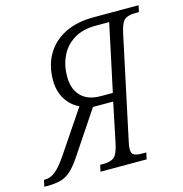

<svg xmlns="http://www.w3.org/2000/svg" viewBox="-154 -811 865 908"><g transform="rotate(-15 278.5 -357.0)"><path d="M-48 0 -41 -32H-36Q-10 -32 14 -50.5Q38 -69 69 -114L211 -325Q171 -343 146.5 -382.5Q122 -422 122 -476Q122 -548 153.5 -601.5Q185 -655 243.5 -684.5Q302 -714 384 -714H605L598 -682H579Q546 -682 528.5 -669Q511 -656 500 -605L394 -108Q391 -95 389.5 -85Q388 -75 388 -66Q388 -44 401.5 -38Q415 -32 440 -32H460L453 0H227L234 -32H251Q284 -32 301.5 -45Q319 -58 330 -108L371 -305H272L129 -91Q103 -53 80.5 -33.5Q58 -14 31 -7Q4 0 -35 0ZM320 -345H380L450 -673H385Q320 -673 277 -646.5Q234 -620 212.5 -575Q191 -530 191 -475Q191 -414 224.5 -379.5Q258 -345 320 -345Z"/></g></svg>

Font: Noto Serif Condensed Light
Style: Italic
Weight: 300
Width: 3
Italic angle: -12°
Designer: Monotype Design Team
Foundry: Monotype Imaging Inc.
Version: Version 2.014; ttfautohint (v1.8.4.7-5d5b)